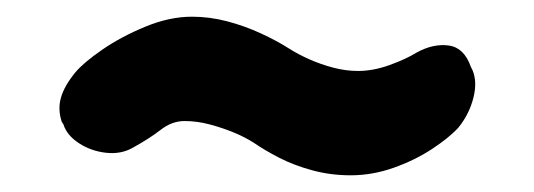

<svg xmlns="http://www.w3.org/2000/svg" viewBox="-20 -365 640 230"><path d="M400 -155Q376 -155 354 -161Q332 -167 314.5 -176Q297 -185 284 -194Q273 -201 259.5 -206.5Q246 -212 231 -216Q216 -220 201 -220Q186 -220 172.5 -209.5Q159 -199 139 -188Q125 -180 107 -182Q89 -184 74.5 -193.5Q60 -203 56 -216L54 -219Q49 -234 53 -248Q57 -262 70 -278Q80 -290 102.5 -305.5Q125 -321 154 -333Q183 -345 210 -345Q231 -345 252 -339.5Q273 -334 292.5 -325Q312 -316 326 -307Q337 -300 350.5 -294Q364 -288 379 -284Q394 -280 409 -280Q427 -280 446.5 -287Q466 -294 479 -302Q499 -313 517.5 -310.5Q536 -308 544 -285L546 -281Q552 -267 547 -247.5Q542 -228 529 -212Q518 -200 497.5 -186.5Q477 -173 451.5 -164Q426 -155 400 -155Z"/></svg>

Font: Winky Sans Black
Style: Italic
Weight: 900
Italic angle: -8.97852°
Designer: Simon Atzbach
Foundry: typofactur
Version: Version 1.205